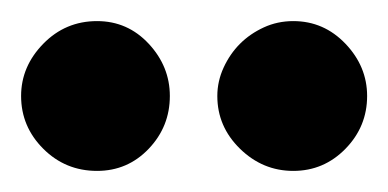

<svg xmlns="http://www.w3.org/2000/svg" viewBox="-68 -708 368 182"><path d="M210 -546Q181 -546 159.5 -567Q138 -588 138 -617Q138 -631 144 -644Q150 -657 159.5 -666.5Q169 -676 182 -682Q195 -688 210 -688Q239 -688 259.5 -666.5Q280 -645 280 -617Q280 -588 259.5 -567Q239 -546 210 -546ZM24 -546Q-6 -546 -27 -567Q-48 -588 -48 -617Q-48 -645 -27 -666.5Q-6 -688 24 -688Q53 -688 73 -666.5Q93 -645 93 -617Q93 -588 73 -567Q53 -546 24 -546Z"/></svg>

Font: RonaldsonGothic
Style: Regular
Weight: 400
Designer: Mr. Robertson for MacKellar, Smiths & Jordan Co. Philadelphia
Foundry: CAT-Fonts Peter Wiegel
Version: Version 1.000